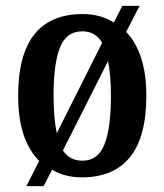

<svg xmlns="http://www.w3.org/2000/svg" viewBox="-20 -596 562 656"><path d="M114 -46Q79 -81 60.5 -136Q42 -191 42 -269Q42 -548 263 -548Q324 -548 369 -519L398 -576H457L411 -487Q444 -453 462 -398.5Q480 -344 480 -269Q480 -128 424 -59Q368 10 260 10Q202 10 158 -16L129 40H70ZM329 -450Q306 -489 261 -489Q207 -489 185 -434Q163 -379 163 -269Q163 -192 174 -141ZM262 -47Q315 -47 337 -103Q359 -159 359 -268Q359 -304 356.5 -333.5Q354 -363 349 -387L195 -82Q218 -47 262 -47Z"/></svg>

Font: Noto Serif Lao Condensed SemiBold
Style: Regular
Weight: 600
Width: 3
Designer: Monotype Design Team
Foundry: Monotype Imaging Inc.
Version: Version 2.003; ttfautohint (v1.8.4.7-5d5b)